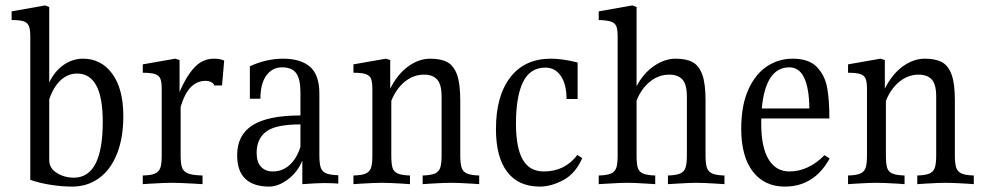

<svg xmlns="http://www.w3.org/2000/svg" viewBox="-20 -678 3644 710"><path d="M436 -248Q436 -168 412.5 -109Q389 -50 346 -19Q303 12 247 12Q209 12 167.5 5.5Q126 -1 92 -13V-543Q92 -569 87 -581.5Q82 -594 68 -599Q54 -604 23 -604V-636L147 -658L162 -652V-373Q183 -416 216 -438.5Q249 -461 287 -461Q354 -461 395 -405.5Q436 -350 436 -248ZM360 -228Q360 -406 265 -406Q231 -406 204.5 -381.5Q178 -357 162 -311V-86Q162 -56 190 -38.5Q218 -21 253 -21Q360 -21 360 -228Z M809 -454Q806 -421 804 -395.5Q802 -370 801 -362H772Q771 -369 761.5 -374Q752 -379 740 -379Q676 -379 648 -283V-104Q648 -72 653.5 -57.5Q659 -43 675.5 -36.5Q692 -30 729 -29V3L696 1Q642 -2 615 -2Q589 -2 539 1L508 3V-29Q540 -30 554 -36.5Q568 -43 573 -57.5Q578 -72 578 -104V-349Q578 -375 573 -387Q568 -399 553.5 -404Q539 -409 508 -409V-440L628 -461L644 -456V-338Q667 -393 697.5 -427Q728 -461 771 -461Q794 -461 809 -454Z M1231 -30V1Q1212 -1 1178 -1Q1154 -1 1098 3V-84Q1080 -41 1044.5 -14.5Q1009 12 975 12Q918 12 887.5 -16.5Q857 -45 857 -104Q857 -179 914 -215Q971 -251 1091 -251V-337Q1091 -385 1075.5 -407Q1060 -429 1023 -429Q987 -429 965 -399Q943 -369 943 -313H904V-433Q965 -461 1027 -461Q1092 -461 1126.5 -431Q1161 -401 1161 -332V-105Q1161 -73 1166 -58.5Q1171 -44 1185 -37.5Q1199 -31 1231 -30ZM1091 -135V-218Q1000 -218 964.5 -191.5Q929 -165 929 -113Q929 -79 945 -61.5Q961 -44 989 -44Q1024 -44 1050.5 -67.5Q1077 -91 1091 -135Z M1752 -29V3L1724 1Q1673 -2 1648 -2Q1623 -2 1573 1L1543 3V-29Q1574 -30 1588.5 -36.5Q1603 -43 1608 -58Q1613 -73 1613 -104V-321Q1613 -366 1596.5 -384Q1580 -402 1548 -402Q1509 -402 1477 -376Q1445 -350 1427 -305V-104Q1427 -72 1431.5 -57.5Q1436 -43 1450.5 -36.5Q1465 -30 1496 -29V3L1468 1Q1417 -2 1392 -2Q1367 -2 1317 1L1287 3V-29Q1319 -30 1333 -36.5Q1347 -43 1352 -57.5Q1357 -72 1357 -104V-349Q1357 -375 1352 -387Q1347 -399 1332.5 -404Q1318 -409 1287 -409V-440L1407 -461L1423 -456V-350Q1450 -404 1489.5 -432.5Q1529 -461 1571 -461Q1611 -461 1634.5 -448Q1658 -435 1670 -402Q1682 -369 1682 -308V-104Q1682 -73 1687 -58Q1692 -43 1706.5 -36.5Q1721 -30 1752 -29Z M2116 -447V-312H2075Q2075 -366 2054 -397Q2033 -428 1997 -428Q1940 -428 1914 -374.5Q1888 -321 1888 -220Q1888 -132 1913 -88Q1938 -44 1991 -44Q2069 -44 2115 -105L2133 -93Q2108 -36 2063 -12Q2018 12 1976 12Q1897 12 1855.5 -42.5Q1814 -97 1814 -201Q1814 -323 1867 -392Q1920 -461 2017 -461Q2060 -461 2116 -447Z M2659 -29V3L2628 1Q2580 -2 2555 -2Q2531 -2 2483 1L2450 3V-29Q2481 -30 2495.5 -36.5Q2510 -43 2515 -58Q2520 -73 2520 -104V-321Q2520 -366 2503.5 -384Q2487 -402 2455 -402Q2416 -402 2384 -376.5Q2352 -351 2334 -306V-104Q2334 -72 2338.5 -57.5Q2343 -43 2357.5 -36.5Q2372 -30 2403 -29V3L2372 1Q2324 -2 2299 -2Q2275 -2 2227 1L2194 3V-29Q2226 -30 2240 -36.5Q2254 -43 2259 -57.5Q2264 -72 2264 -104V-543Q2264 -569 2259 -581Q2254 -593 2239.5 -598Q2225 -603 2194 -604V-636L2318 -658L2334 -652V-359Q2359 -407 2398.5 -434Q2438 -461 2478 -461Q2518 -461 2541.5 -448Q2565 -435 2577 -402Q2589 -369 2589 -308V-104Q2589 -73 2594 -58Q2599 -43 2613.5 -36.5Q2628 -30 2659 -29Z M3048 -92Q2991 12 2882 12Q2807 12 2764 -43.5Q2721 -99 2721 -202Q2721 -288 2747 -346Q2773 -404 2816 -432.5Q2859 -461 2911 -461Q2972 -461 3001.5 -429.5Q3031 -398 3039 -352.5Q3047 -307 3047 -240H2795V-220Q2795 -134 2822 -89Q2849 -44 2899 -44Q2969 -44 3029 -104ZM2797 -277H2973Q2971 -429 2899 -429Q2811 -429 2797 -277Z M3581 -29V3L3553 1Q3502 -2 3477 -2Q3452 -2 3402 1L3372 3V-29Q3403 -30 3417.5 -36.5Q3432 -43 3437 -58Q3442 -73 3442 -104V-321Q3442 -366 3425.5 -384Q3409 -402 3377 -402Q3338 -402 3306 -376Q3274 -350 3256 -305V-104Q3256 -72 3260.5 -57.5Q3265 -43 3279.5 -36.5Q3294 -30 3325 -29V3L3297 1Q3246 -2 3221 -2Q3196 -2 3146 1L3116 3V-29Q3148 -30 3162 -36.5Q3176 -43 3181 -57.5Q3186 -72 3186 -104V-349Q3186 -375 3181 -387Q3176 -399 3161.5 -404Q3147 -409 3116 -409V-440L3236 -461L3252 -456V-350Q3279 -404 3318.5 -432.5Q3358 -461 3400 -461Q3440 -461 3463.5 -448Q3487 -435 3499 -402Q3511 -369 3511 -308V-104Q3511 -73 3516 -58Q3521 -43 3535.5 -36.5Q3550 -30 3581 -29Z"/></svg>

Font: Gupter
Style: Regular
Weight: 400
Designer: Octavio Pardo
Version: Version 1.000